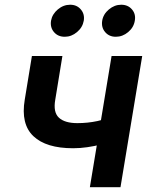

<svg xmlns="http://www.w3.org/2000/svg" viewBox="-20 -779 634 799"><path d="M284.2 -162.1Q171.9 -162.1 118.9 -212.4Q65.9 -262.7 83 -364.3L112.8 -545.9H239.7L210 -364.3Q200.7 -312 225.1 -289.3Q249.5 -266.6 301.8 -266.6Q344.7 -266.6 384.8 -275.1Q424.8 -283.7 469.2 -298.3L452.1 -193.8Q429.7 -185.1 401.6 -178Q373.5 -170.9 343.8 -166.5Q314 -162.1 284.2 -162.1ZM354 0 444.3 -545.9H571.8L481.4 0ZM461.9 -626Q434.1 -626 417.5 -645.5Q400.9 -665 405.3 -692.9Q409.7 -720.2 433.1 -739.7Q456.5 -759.3 484.4 -759.3Q512.7 -759.3 529.3 -739.7Q545.9 -720.2 541 -692.9Q536.6 -665 513.4 -645.5Q490.2 -626 461.9 -626ZM249.5 -626Q221.2 -626 204.6 -645.5Q188 -665 192.4 -692.9Q197.3 -720.2 220.5 -739.7Q243.7 -759.3 272 -759.3Q299.8 -759.3 316.4 -739.7Q333 -720.2 328.6 -692.9Q323.7 -665 300.5 -645.5Q277.3 -626 249.5 -626Z"/></svg>

Font: Inter SemiBold
Style: Italic
Weight: 600
Italic angle: -9.3988°
Designer: Rasmus Andersson
Foundry: rsms
Version: Version 4.001;git-66647c0bb